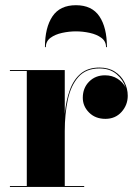

<svg xmlns="http://www.w3.org/2000/svg" viewBox="-20 -736 540 756"><path d="M397.5 -550.5Q397.5 -573.5 379.2 -587Q361 -600.5 333.5 -606.5Q306 -612.5 279 -612.5Q252 -612.5 224.5 -606.5Q197 -600.5 178.8 -587Q160.5 -573.5 160.5 -550.5H157Q157 -627.5 186.5 -671.5Q216 -715.5 279 -715.5Q342 -715.5 371.5 -671.5Q401 -627.5 401 -550.5ZM19 -3.5H85.5V-456.5H19V-460H235V-287.5Q240 -340.5 255 -381.8Q270 -423 298.2 -446.5Q326.5 -470 372 -470Q407 -470 432 -454Q457 -438 470 -412.5Q483 -387 483 -359Q483 -322.5 458.5 -295.2Q434 -268 395 -268Q355.5 -268 330.8 -292.8Q306 -317.5 306 -351Q306 -389.5 330.8 -414.5Q355.5 -439.5 393.5 -439.5Q421.5 -439.5 443 -425.8Q464.5 -412 474.5 -391.5Q465 -422 438.8 -444.2Q412.5 -466.5 371.5 -466.5Q318.5 -466.5 288.8 -433Q259 -399.5 247 -343.5Q235 -287.5 235 -219.5V-3.5H311.5V0H19Z"/></svg>

Font: Bodoni* 48
Style: Bold
Weight: 700
Version: Version 2.2